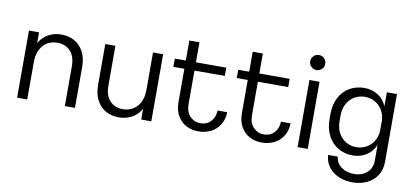

<svg xmlns="http://www.w3.org/2000/svg" viewBox="-82 -1053 3307 1533"><g transform="rotate(10 1571.5 -286.5)"><path d="M549 -342V-10H467V-332Q467 -413 426.5 -455.5Q386 -498 322 -498H321Q278 -498 242 -478Q206 -458 184 -416Q162 -374 162 -311V-10H80V-554H162V-467Q190 -517 237.5 -542.5Q285 -568 343 -568Q401 -568 448 -542Q495 -516 522 -465Q549 -414 549 -342Z M1168 -10H1086V-97Q1058 -47 1010.5 -21.5Q963 4 905 4H904Q846 4 799.5 -22Q753 -48 726 -99Q699 -150 699 -222V-554H781V-232Q781 -151 821 -108.5Q861 -66 925 -66H926Q994 -66 1040 -113.5Q1086 -161 1086 -253V-554H1168Z M1552 4H1551Q1497 4 1452.5 -19Q1408 -42 1381.5 -88Q1355 -134 1355 -200V-469H1266V-536H1355V-698H1437V-536H1683V-469H1437V-199Q1437 -134 1471.5 -98.5Q1506 -63 1556 -63H1557Q1607 -63 1639.5 -97Q1672 -131 1674 -187H1752Q1751 -129 1724 -85.5Q1697 -42 1651.5 -19Q1606 4 1552 4Z M2066 4H2065Q2011 4 1966.5 -19Q1922 -42 1895.5 -88Q1869 -134 1869 -200V-469H1780V-536H1869V-698H1951V-536H2197V-469H1951V-199Q1951 -134 1985.5 -98.5Q2020 -63 2070 -63H2071Q2121 -63 2153.5 -97Q2186 -131 2188 -187H2266Q2265 -129 2238 -85.5Q2211 -42 2165.5 -19Q2120 4 2066 4Z M2334 -702Q2334 -728 2352 -746Q2370 -764 2395 -764Q2420 -764 2438 -746.5Q2456 -729 2456 -702Q2456 -677 2438 -659.5Q2420 -642 2395 -642Q2371 -642 2352.5 -660Q2334 -678 2334 -702ZM2354 -554H2436V-10H2354Z M3062 -565V-15Q3062 49 3031.5 95.5Q3001 142 2949 166.5Q2897 191 2834 191Q2773 191 2722 169.5Q2671 148 2639.5 106.5Q2608 65 2605 9H2683Q2689 62 2731.5 92.5Q2774 123 2834 123Q2897 123 2938.5 87Q2980 51 2980 -11V-139Q2956 -82 2907.5 -51.5Q2859 -21 2799 -21H2798Q2734 -21 2681 -51Q2628 -81 2597 -139.5Q2566 -198 2566 -280V-310Q2566 -392 2597 -450.5Q2628 -509 2681 -538.5Q2734 -568 2798 -568H2799Q2859 -568 2907.5 -538Q2956 -508 2980 -451V-565ZM2980 -250V-340Q2976 -390 2952 -426Q2928 -462 2892 -480.5Q2856 -499 2815 -499H2814Q2770 -499 2732 -477.5Q2694 -456 2671 -415Q2648 -374 2648 -317V-273Q2648 -216 2671 -175Q2694 -134 2732 -112.5Q2770 -91 2814 -91H2815Q2856 -91 2892 -109.5Q2928 -128 2952 -164Q2976 -200 2980 -250Z"/></g></svg>

Font: Kakao Big Sans
Style: Regular
Weight: 400
Designer: Park Young-rak; Lee Sang-min; Kim Jung-jin; Min Bon; Park Min-gyu;
Foundry: Kakao Corporation
Version: Version 2.003